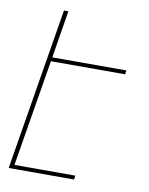

<svg xmlns="http://www.w3.org/2000/svg" viewBox="-83 -796 666 857"><g transform="rotate(10 250.0 -367.5)"><path d="M16 0 137 -735H157L122 -520H458L455 -502H119L39 -18H315L312 0Z"/></g></svg>

Font: Iosevka Thin Oblique
Style: Regular
Weight: 100
Italic angle: -9°
Monospace: yes
Designer: Belleve Invis
Foundry: Belleve Invis
Version: Version 32.5.0; ttfautohint (v1.8.4)